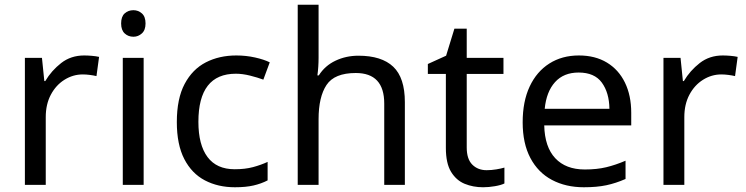

<svg xmlns="http://www.w3.org/2000/svg" viewBox="-20 -780 3147 810"><path d="M335 -546Q350 -546 367.5 -544.5Q385 -543 398 -540L387 -459Q374 -462 358.5 -464Q343 -466 329 -466Q288 -466 252 -443.5Q216 -421 194.5 -380.5Q173 -340 173 -286V0H85V-536H157L167 -438H171Q197 -482 238 -514Q279 -546 335 -546Z M543 -737Q563 -737 578.5 -723.5Q594 -710 594 -681Q594 -653 578.5 -639Q563 -625 543 -625Q521 -625 506 -639Q491 -653 491 -681Q491 -710 506 -723.5Q521 -737 543 -737ZM586 -536V0H498V-536Z M971 10Q900 10 844.5 -19Q789 -48 757.5 -109Q726 -170 726 -265Q726 -364 759 -426Q792 -488 848.5 -517Q905 -546 977 -546Q1018 -546 1056 -537.5Q1094 -529 1118 -517L1091 -444Q1067 -453 1035 -461Q1003 -469 975 -469Q817 -469 817 -266Q817 -169 855.5 -117.5Q894 -66 970 -66Q1014 -66 1047.5 -75Q1081 -84 1109 -97V-19Q1082 -5 1049.5 2.5Q1017 10 971 10Z M1324 -537Q1324 -497 1319 -462H1325Q1351 -503 1395.5 -524Q1440 -545 1492 -545Q1590 -545 1639 -498.5Q1688 -452 1688 -349V0H1601V-343Q1601 -472 1481 -472Q1391 -472 1357.5 -421.5Q1324 -371 1324 -277V0H1236V-760H1324Z M2033 -62Q2053 -62 2074 -65.5Q2095 -69 2108 -73V-6Q2094 1 2068 5.5Q2042 10 2018 10Q1976 10 1940.5 -4.5Q1905 -19 1883 -55Q1861 -91 1861 -156V-468H1785V-510L1862 -545L1897 -659H1949V-536H2104V-468H1949V-158Q1949 -109 1972.5 -85.5Q1996 -62 2033 -62Z M2422 -546Q2491 -546 2540.5 -516Q2590 -486 2616.5 -431.5Q2643 -377 2643 -304V-251H2276Q2278 -160 2322.5 -112.5Q2367 -65 2447 -65Q2498 -65 2537.5 -74.5Q2577 -84 2619 -102V-25Q2578 -7 2538 1.5Q2498 10 2443 10Q2367 10 2308.5 -21Q2250 -52 2217.5 -113.5Q2185 -175 2185 -264Q2185 -352 2214.5 -415Q2244 -478 2297.5 -512Q2351 -546 2422 -546ZM2421 -474Q2358 -474 2321.5 -433.5Q2285 -393 2278 -321H2551Q2550 -389 2519 -431.5Q2488 -474 2421 -474Z M3029 -546Q3044 -546 3061.5 -544.5Q3079 -543 3092 -540L3081 -459Q3068 -462 3052.5 -464Q3037 -466 3023 -466Q2982 -466 2946 -443.5Q2910 -421 2888.5 -380.5Q2867 -340 2867 -286V0H2779V-536H2851L2861 -438H2865Q2891 -482 2932 -514Q2973 -546 3029 -546Z"/></svg>

Font: Noto Sans Tifinagh Azawagh
Style: Regular
Weight: 400
Designer: JamraPatel
Foundry: JamraPatel LLC
Version: Version 2.006; ttfautohint (v1.8.4.7-5d5b)